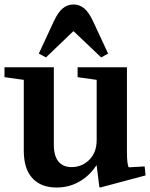

<svg xmlns="http://www.w3.org/2000/svg" viewBox="-22 -826 669 856"><path d="M409 -470 324 -482V-526H544V-148Q544 -93 552 -80L623 -84L627 -44L425 10L421 8L409 -88H407Q379 -44 333 -17Q287 10 230 10Q161 10 122.5 -31.5Q84 -73 84 -155V-470L-2 -482V-526H218V-181Q218 -131 238.5 -106Q259 -81 297 -81Q343 -81 376 -113.5Q409 -146 409 -202ZM306 -806Q332 -806 353 -789Q374 -772 393 -731L460 -587L429 -570L307 -686H304L183 -570L151 -587L218 -731Q237 -772 258 -789Q279 -806 306 -806Z"/></svg>

Font: Minipax
Style: Bold
Weight: 600
Designer: Raphaël Ronot, Igor Stepanchenko (Cyrillic)
Foundry: steppetype
Version: Version 1.002